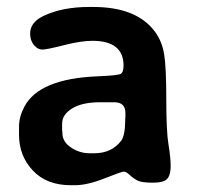

<svg xmlns="http://www.w3.org/2000/svg" viewBox="-20 -530 575 557"><path d="M161.1 -143.6Q161.1 -118.7 186 -102.1Q210.9 -85.4 239.7 -85.4H253.9Q303.2 -85.4 331.1 -121.1Q343.3 -136.7 343.3 -184.6L343.8 -190.4V-202.6Q343.8 -233.4 311 -233.4H271.5Q217.8 -233.4 189 -215.3Q160.2 -197.3 160.2 -171.4V-153.3Q161.1 -146.5 161.1 -143.6ZM338.4 -339.8Q338.4 -411.6 248 -411.6Q214.8 -411.6 165.3 -398.9Q115.7 -386.2 102.5 -386.2Q89.4 -386.2 78.4 -399.4Q67.4 -412.6 67.4 -432.6Q67.4 -465.3 106.4 -483.9Q161.1 -509.8 238.3 -509.8H250.5Q376 -509.8 429.2 -438.5Q449.7 -411.1 456.1 -373.3Q462.4 -335.4 462.4 -241.9Q462.4 -148.4 468.8 -110.8Q475.1 -73.2 475.1 -48.1Q475.1 -22.9 465.3 -11.5Q455.6 0 423.3 0Q391.1 0 378.9 -6.3Q366.7 -12.7 356.2 -22.5Q345.7 -32.2 339.4 -32.2Q333 -32.2 283.2 -12.5Q233.4 7.3 197.3 7.3H185.5Q115.2 7.3 75.2 -35.4Q35.2 -78.1 35.2 -138.7V-162.6Q35.2 -191.4 50.8 -220.7Q93.8 -301.8 263.2 -308.6Q321.8 -311 330.1 -315.7Q338.4 -320.3 338.4 -339.8Z"/></svg>

Font: Averia Sans Libre
Style: Bold
Weight: 700
Version: Version 1.002